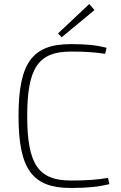

<svg xmlns="http://www.w3.org/2000/svg" viewBox="-20 -921 603 953"><path d="M423 -901 268 -755 286 -736 449 -871ZM331 -702C140 -702 72 -608 72 -345C72 -82 140 12 331 12C417 12 469 6 523 -7L516 -38C463 -29 413 -25 331 -25C170 -25 115 -107 115 -345C115 -583 170 -665 331 -665C408 -665 445 -662 502 -654L509 -684C456 -697 412 -702 331 -702Z"/></svg>

Font: Exo 2 Extra Light
Style: Regular
Weight: 250
Designer: Natanael Gama
Version: Version 1.001;PS 001.001;hotconv 1.0.88;makeotf.lib2.5.64775